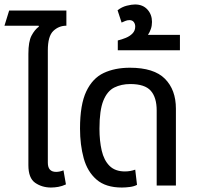

<svg xmlns="http://www.w3.org/2000/svg" viewBox="-25 -830 882 859"><path d="M203 9Q163 9 132.5 -12Q102 -33 102 -91V-589Q102 -644 116 -670.5Q130 -697 149 -711L148 -715H-5L16 -783H272V-715Q238 -715 213.5 -691.5Q189 -668 189 -605V-102Q189 -61 226 -61Q242 -61 259 -68L270 -5Q253 3 236 6Q219 9 203 9Z M520 9Q448 9 407 -26.5Q366 -62 349.5 -122Q333 -182 333 -255Q333 -362 361 -421Q389 -480 439 -503.5Q489 -527 556 -527Q664 -527 713 -477.5Q762 -428 762 -344V0H676V-336Q676 -394 649.5 -424Q623 -454 558 -454Q518 -454 486.5 -438.5Q455 -423 437.5 -380Q420 -337 420 -254Q420 -200 430 -156.5Q440 -113 465 -88Q490 -63 534 -63Q558 -63 580 -71L588 -3Q575 4 556 6.5Q537 9 520 9Z M502 -605V-649Q519 -653 537.5 -660.5Q556 -668 568 -680.5Q580 -693 580 -711Q580 -723 573.5 -731.5Q567 -740 554 -740Q544 -740 535 -736Q526 -732 519 -729L501 -784Q520 -799 542 -804.5Q564 -810 579 -810Q614 -810 634.5 -787.5Q655 -765 655 -732Q655 -715 650 -700.5Q645 -686 637 -674H780V-605Z"/></svg>

Font: Noto Sans Thai UI SemCond
Style: Regular
Weight: 400
Width: 4
Designer: Monotype Design Team
Foundry: Monotype Imaging Inc.
Version: Version 2.000